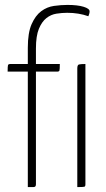

<svg xmlns="http://www.w3.org/2000/svg" viewBox="-20 -760 432 780"><path d="M327 -11Q327 -3 323 -1.5Q319 0 294 0V-482Q294 -496 300.5 -498Q307 -500 327 -500ZM11 -469Q11 -491 12.5 -495.5Q14 -500 23 -500H93V-566Q93 -627 108.5 -662Q124 -697 147.5 -714.5Q171 -732 199.5 -736Q228 -740 254 -740Q295 -740 319.5 -732.5Q344 -725 344 -714Q344 -709 342.5 -704Q341 -699 339 -694Q300 -708 253 -708Q232 -708 209.5 -704.5Q187 -701 168.5 -686.5Q150 -672 138 -643Q126 -614 126 -563V-500H223Q223 -478 221.5 -473.5Q220 -469 212 -469H126V-11Q126 -8 125 -5Q123 0 115 0H93V-469Z"/></svg>

Font: Yanone Kaffeesatz Thin
Style: Regular
Weight: 250
Designer: Yanone
Foundry: Yanone Font Production. Not for release.
Version: Version 1.002